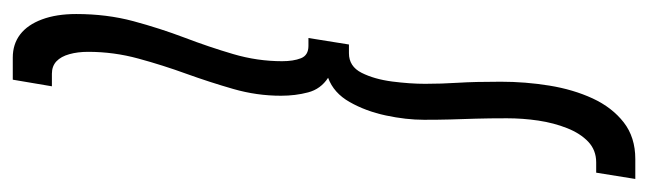

<svg xmlns="http://www.w3.org/2000/svg" viewBox="-368 -412 990 293"><g transform="rotate(90 126.5 -265.0)"><path d="M0.9 113.2Q0.9 66.6 11.8 26Q22.7 -14.5 36.9 -52Q51.2 -89.5 62 -126.3Q72.9 -163.2 72.9 -201Q72.9 -218.2 68.4 -229.7Q63.9 -241.2 49.5 -241.2H37.5L47.4 -303H60.7Q80.8 -303 90.6 -322.3Q100.3 -341.5 103.9 -368.9Q107.4 -396.3 107.4 -419.2Q107.4 -444.2 105.8 -469.4Q104.2 -494.6 104.2 -534.7Q104.2 -572.2 110.1 -608.7Q116 -645.2 129.7 -674.9Q143.4 -704.5 166.2 -722.3Q188.9 -740 222.2 -740H252.6L243 -680.3H227.2Q208.7 -680.3 195.8 -668.2Q183 -656 175.1 -636Q167.1 -615.9 163.5 -592Q160 -568.2 160 -544.1Q160 -516.9 160.6 -496.4Q161.3 -476 161.8 -457.8Q162.3 -439.6 162.3 -417.6Q162.3 -390.1 155.7 -359.3Q149.1 -328.5 135.2 -304.1Q121.4 -279.7 98.2 -271.2Q115.5 -259.9 120.5 -240.6Q125.6 -221.4 125.6 -199.3Q125.6 -162.5 115.3 -126.6Q105 -90.7 92.1 -54.9Q79.1 -19.2 68.9 18.3Q58.6 55.8 58.6 94.9Q58.6 111.1 62.2 123.7Q65.7 136.4 73.1 143.4Q80.5 150.3 92 150.3H111.2L101.1 210H67.3Q46.8 210 32 198.7Q17.3 187.4 9.1 165.4Q0.9 143.4 0.9 113.2Z"/></g></svg>

Font: Georama
Style: Italic
Weight: 400
Width: 2
Italic angle: -9°
Designer: Jean-Baptiste Levee
Foundry: Production Type
Version: Version 1.000